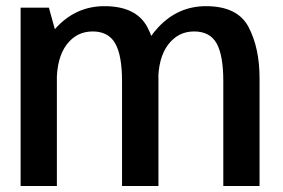

<svg xmlns="http://www.w3.org/2000/svg" viewBox="-20 -618 940 638"><path d="M48.5 0H169V-496.5L142.5 -592.5H48.5ZM385.5 0H506.5V-357.5Q506.5 -458.5 469.5 -528Q432.5 -597.5 327 -597.5Q235 -597.5 169.5 -529Q104 -460.5 104 -375L168.5 -345.5Q168.5 -426 201.5 -469.8Q234.5 -513.5 288 -513.5Q340 -513.5 362.8 -473.8Q385.5 -434 385.5 -348.5ZM722 0H842.5V-357.5Q842.5 -458.5 806 -528Q769.5 -597.5 664.5 -597.5Q572 -597.5 506.8 -528.2Q441.5 -459 441.5 -375L505.5 -345.5Q505.5 -426 538.8 -469.8Q572 -513.5 625 -513.5Q677.5 -513.5 699.8 -473.8Q722 -434 722 -348.5Z"/></svg>

Font: Anybody UltraCondensed Thin Medium
Style: Regular
Weight: 500
Version: Version 1.111